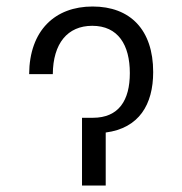

<svg xmlns="http://www.w3.org/2000/svg" viewBox="-20 -573 563 593"><path d="M70 -344.1H143.1C143.8 -438.9 188.6 -493.3 264.9 -493.3C344.8 -493.3 381 -434.3 381 -347.3C381 -263.1 346.9 -209.2 266.7 -209.2H233.3V0H306.5V-163.7C409.4 -177.2 453.1 -250 453.1 -350.5C453.1 -481.2 382.1 -552.9 266 -552.9C150.2 -552.9 71 -479.4 70 -344.1Z"/></svg>

Font: Karasuma Gothic
Style: Light
Weight: 300
Designer: Rasmus Andersson / Ryoko Nishizuka
Foundry: rsms
Version: Version 1.00